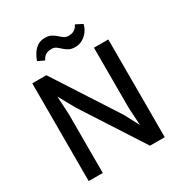

<svg xmlns="http://www.w3.org/2000/svg" viewBox="-217 -1112 1188 1264"><g transform="rotate(-30 377.0 -480.5)"><path d="M88 0V-743H195L506 -262L565 -151L557 -285V-743H666V0H554L255 -463L187.5 -585.5L195 -447V0ZM454 -808Q425 -808 406 -818.2Q387 -828.5 372.8 -842Q358.5 -855.5 344.8 -865.8Q331 -876 312 -876Q289 -876 274.8 -870Q260.5 -864 251.8 -853.8Q243 -843.5 237 -831L188 -854Q197 -880 212.2 -904.5Q227.5 -929 251.2 -945Q275 -961 309 -961Q337 -961 356 -951Q375 -941 389.5 -927.5Q404 -914 418.8 -904Q433.5 -894 452 -894Q471.5 -894 485.8 -899.8Q500 -905.5 509.5 -915.8Q519 -926 525 -939L576 -913Q570 -884.5 552.5 -860.8Q535 -837 509.5 -822.5Q484 -808 454 -808Z"/></g></svg>

Font: Koeln Type Sans
Style: Regular
Weight: 400
Designer: Eben Sorkin
Foundry: Eben Sorkin
Version: Version 2.001